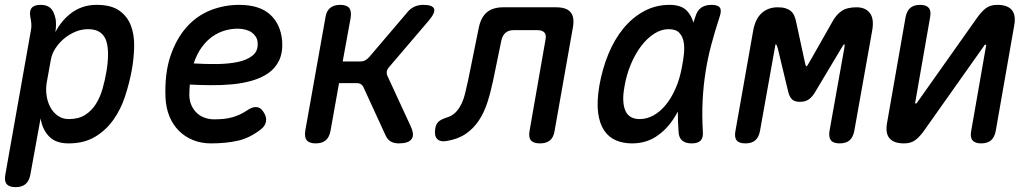

<svg xmlns="http://www.w3.org/2000/svg" viewBox="-43 -580 4263 790"><path d="M185 -448Q198 -473 215 -493Q232 -513 252.5 -528Q273 -543 298.5 -551.5Q324 -560 355 -560Q414 -560 447.5 -536.5Q481 -513 495.5 -475Q510 -437 509 -388.5Q508 -340 499 -290Q489 -237 471.5 -183.5Q454 -130 423.5 -87Q393 -44 348 -17Q303 10 239 10Q186 10 158.5 -19Q131 -48 124 -93L82 138Q77 165 62 177.5Q47 190 21 190Q-5 190 -15.5 177.5Q-26 165 -21 138L84 -454Q87 -468 86 -481.5Q85 -495 82 -509Q77 -535 87.5 -547.5Q98 -560 124 -560Q150 -560 164 -547.5Q178 -535 184 -509Q188 -496 187.5 -478.5Q187 -461 185 -448ZM319 -460Q293 -460 267.5 -449.5Q242 -439 221 -421.5Q200 -404 185 -381Q170 -358 166 -333L149 -239Q145 -214 148.5 -188Q152 -162 163.5 -140Q175 -118 194.5 -104Q214 -90 240 -90Q280 -90 307 -107Q334 -124 351.5 -152Q369 -180 379 -215Q389 -250 395 -286Q401 -321 401.5 -353Q402 -385 395 -409Q388 -433 369.5 -446.5Q351 -460 319 -460Z M1040 -121Q1055 -100 1051.5 -80Q1048 -60 1028 -46Q984 -12 935.5 -1Q887 10 825 10Q785 10 751.5 -3.5Q718 -17 693 -42Q668 -67 654 -101.5Q640 -136 638 -178Q634 -277 658 -348.5Q682 -420 724 -467.5Q766 -515 822.5 -537.5Q879 -560 941 -560Q1024 -560 1068 -520.5Q1112 -481 1118 -411Q1121 -364 1105.5 -331.5Q1090 -299 1061 -279Q1032 -259 993.5 -248Q955 -237 911.5 -233Q868 -229 823.5 -229.5Q779 -230 738 -232Q737 -221 736.5 -209.5Q736 -198 736 -186Q737 -163 745.5 -145Q754 -127 767.5 -114.5Q781 -102 799.5 -95.5Q818 -89 838 -89Q861 -89 879 -91Q897 -93 913 -97.5Q929 -102 944 -109Q959 -116 974 -126Q994 -140 1011 -139.5Q1028 -139 1040 -121ZM754 -319Q801 -316 849 -316.5Q897 -317 935.5 -325Q974 -333 997 -352Q1020 -371 1017 -405Q1016 -419 1009 -429.5Q1002 -440 992 -447Q982 -454 967 -458Q952 -462 934 -462Q909 -462 882.5 -454.5Q856 -447 831.5 -430Q807 -413 787 -385.5Q767 -358 754 -319Z M1256 10Q1230 10 1219.5 -2.5Q1209 -15 1213 -42L1296 -508Q1300 -535 1315.5 -547.5Q1331 -560 1357 -560Q1383 -560 1393.5 -547.5Q1404 -535 1400 -508L1367 -327H1439Q1450 -327 1459 -331.5Q1468 -336 1476 -345L1631 -527Q1644 -544 1661 -552Q1678 -560 1698 -560Q1737 -560 1743 -544Q1749 -528 1721 -495L1558 -304Q1550 -295 1548.5 -286Q1547 -277 1551 -268L1648 -58Q1663 -24 1650 -7Q1637 10 1598 10Q1578 10 1564.5 2Q1551 -6 1543 -24L1453 -220Q1449 -229 1442 -233.5Q1435 -238 1424 -238H1352L1317 -42Q1312 -15 1297 -2.5Q1282 10 1256 10Z M1927 -466Q1936 -509 1960.5 -529.5Q1985 -550 2028 -550H2245Q2288 -550 2305 -529.5Q2322 -509 2314 -466L2239 -42Q2235 -15 2220 -2.5Q2205 10 2179 10Q2152 10 2141.5 -2.5Q2131 -15 2136 -42L2201 -414Q2206 -435 2197.5 -445.5Q2189 -456 2167 -456H2071Q2050 -456 2037.5 -445.5Q2025 -435 2020 -414L1986 -249Q1976 -201 1962.5 -159Q1949 -117 1927.5 -84.5Q1906 -52 1874.5 -30Q1843 -8 1796 0Q1768 5 1755.5 -8.5Q1743 -22 1748 -52Q1751 -70 1761.5 -79.5Q1772 -89 1794 -96Q1818 -103 1832.5 -118.5Q1847 -134 1856.5 -154.5Q1866 -175 1871.5 -199.5Q1877 -224 1883 -249Z M2557 10Q2521 10 2491.5 -2.5Q2462 -15 2443 -43Q2424 -71 2418 -116Q2412 -161 2423 -227Q2435 -296 2460 -357Q2485 -418 2522 -463Q2559 -508 2607 -534Q2655 -560 2712 -560Q2760 -560 2783 -536Q2802 -516 2810 -487L2818 -511Q2826 -538 2843 -549Q2860 -560 2884 -560Q2911 -560 2919 -548.5Q2927 -537 2918 -511Q2899 -453 2884 -397Q2869 -341 2860 -283.5Q2851 -226 2848 -165.5Q2845 -105 2849 -38Q2851 -14 2840 -2Q2829 10 2803 10Q2777 10 2763.5 -2Q2750 -14 2749 -38Q2746 -81 2746 -121Q2737 -104 2727 -89Q2697 -44 2655 -17Q2613 10 2557 10ZM2589 -90Q2618 -90 2645.5 -105Q2673 -120 2696 -148Q2719 -176 2736.5 -215.5Q2754 -255 2763 -305Q2768 -330 2771 -357.5Q2774 -385 2770 -407.5Q2766 -430 2752 -445Q2738 -460 2708 -460Q2678 -460 2649 -441.5Q2620 -423 2595.5 -391Q2571 -359 2552.5 -315Q2534 -271 2526 -221Q2515 -160 2530 -125Q2545 -90 2589 -90Z M3472 -41Q3467 -15 3452.5 -2.5Q3438 10 3412 10Q3386 10 3376 -2.5Q3366 -15 3370 -41L3431 -382Q3434 -397 3431 -398Q3427 -397 3419 -382L3312 -203Q3300 -182 3285.5 -171.5Q3271 -161 3248.5 -161Q3226 -161 3215.5 -171.5Q3205 -182 3200 -203L3157 -382Q3152 -398 3149.5 -398Q3147 -398 3145 -382L3084 -41Q3079 -15 3064.5 -2.5Q3050 10 3024 10Q2998 10 2988 -2.5Q2978 -15 2983 -41L3056 -454Q3065 -503 3091.5 -526.5Q3118 -550 3157 -550Q3176 -550 3189 -546Q3202 -542 3211 -534.5Q3220 -527 3225 -515.5Q3230 -504 3233 -489L3268 -327Q3272 -307 3275 -307Q3278 -307 3289 -327L3381 -489Q3397 -519 3419.5 -534.5Q3442 -550 3481 -550Q3518 -550 3536 -526.5Q3554 -503 3546 -456Z M3607 -75 3683 -509Q3688 -535 3702.5 -547.5Q3717 -560 3743 -560Q3768 -560 3778.5 -547.5Q3789 -535 3784 -509L3723 -160Q3722 -157 3722.5 -155.5Q3723 -154 3726 -154Q3728 -154 3729 -156L3732 -160L3976 -505Q3994 -531 4012.5 -545.5Q4031 -560 4060 -560Q4103 -560 4120.5 -538.5Q4138 -517 4130 -475L4054 -41Q4049 -15 4034.5 -2.5Q4020 10 3994 10Q3969 10 3958.5 -2.5Q3948 -15 3953 -41L4014 -390Q4015 -393 4014.5 -394.5Q4014 -396 4011 -396Q4009 -396 4008 -395L4005 -390L3761 -45Q3743 -19 3724.5 -4.5Q3706 10 3677 10Q3634 10 3616.5 -11.5Q3599 -33 3607 -75Z"/></svg>

Font: Maple Mono Medium
Style: Italic
Weight: 500
Italic angle: -10°
Monospace: yes
Designer: subframe7536
Version: Version 7.000